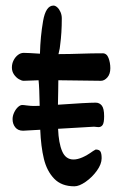

<svg xmlns="http://www.w3.org/2000/svg" viewBox="-20 -653 433 678"><path d="M186 -369.6 185.5 -330.1Q184.6 -300.8 184.6 -283.2Q288.1 -290.5 317.9 -290.5Q331.1 -290.5 339.4 -280.3Q347.7 -270 347.7 -242.7Q347.7 -219.7 342.5 -211.9Q337.4 -204.1 327.6 -204.1Q323.7 -204.1 319.8 -204.8Q315.9 -205.6 312 -205.6L185.1 -198.2Q187 -147.9 199.5 -118.9Q211.9 -89.8 239.7 -89.8Q267.6 -89.8 308.6 -119.6Q317.4 -125 317.9 -125Q330.1 -125 334.5 -118.2Q338.9 -111.3 338.9 -94.2Q338.9 -73.7 322.3 -50.5Q305.7 -27.3 282.7 -11.2Q259.8 4.9 242.7 4.9Q197.3 4.9 171.4 -22Q145.5 -48.8 135 -92Q124.5 -135.3 122.1 -194.8L61.5 -191.4Q43.5 -191.4 33.9 -203.4Q24.4 -215.3 24.4 -232.4Q24.4 -243.7 29.8 -255.4Q35.2 -267.1 43.2 -274.7Q51.3 -282.2 58.1 -282.2Q64.5 -282.2 73.2 -280.8Q88.9 -278.8 99.1 -278.8Q111.8 -278.8 120.1 -279.3Q119.1 -343.3 116.2 -369.6Q108.9 -369.6 93.3 -368.7Q75.7 -367.7 63.5 -367.7Q56.6 -367.7 46.6 -373.5Q36.6 -379.4 29.3 -390.1Q22 -400.9 22 -414.6Q22 -428.2 28.1 -440.2Q34.2 -452.1 43.7 -459.2Q53.2 -466.3 63.5 -466.3Q79.1 -466.3 121.1 -463.4Q122.6 -523.9 132.1 -578.6Q141.6 -633.3 168.9 -633.3Q175.3 -633.3 182.1 -627.2Q189 -621.1 193.6 -610.6Q198.2 -600.1 198.2 -587.9Q198.2 -536.1 192.4 -494.1L190.9 -481.9L186.5 -461.9Q204.1 -461.9 228 -462.4Q252 -462.9 264.6 -463.4Q303.7 -464.8 342.8 -464.8Q356.9 -464.8 363.3 -448Q369.6 -431.2 369.6 -412.1Q369.6 -391.6 359.1 -379.6Q348.6 -367.7 336.4 -367.7Z"/></svg>

Font: Dekko
Style: Regular
Weight: 400
Designer: Multiple
Foundry: Sorkin Type
Version: Version 2.001